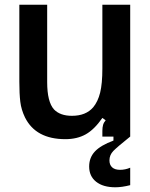

<svg xmlns="http://www.w3.org/2000/svg" viewBox="-20 -579 636 814"><path d="M532 0Q477 44 460.5 61Q444 78 444 101Q444 120 455.5 130.5Q467 141 489 141Q511 141 532 132V206Q497 215 469 215Q417 215 387.5 191.5Q358 168 358 127Q358 89 382.5 63Q407 37 461 17V0H414V-24Q414 -39 417 -49.5Q420 -60 428 -69L414 -79Q380 -30 343.5 -9.5Q307 11 257 11Q132 11 86 -81Q70 -114 66 -148Q62 -182 62 -232V-559H180V-231Q180 -147 209 -115Q235 -88 285 -88Q344 -88 375 -124Q395 -148 404.5 -186Q414 -224 414 -289V-559H532Z"/></svg>

Font: Open Sauce Sans SemiBold
Style: Regular
Weight: 600
Designer: Alfredo Marco Pradil
Foundry: Creative Sauce Fz LLC
Version: Version 1.477